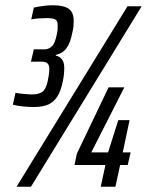

<svg xmlns="http://www.w3.org/2000/svg" viewBox="-20 -712 560 732"><path d="M110 -304Q92 -304 69 -306Q46 -308 29 -313L39 -358Q57 -355 74.5 -353.5Q92 -352 103 -352Q127 -352 141 -361.5Q155 -371 162 -403Q164 -413 166 -425Q168 -437 168 -449Q168 -464 161 -470.5Q154 -477 137 -477H98L109 -524H151Q165 -524 177.5 -535Q190 -546 197 -583Q199 -591 199.5 -599Q200 -607 200 -615Q200 -633 190.5 -638Q181 -643 159 -643Q146 -643 130 -642Q114 -641 99 -638L109 -683Q126 -687 145.5 -689.5Q165 -692 180 -692Q223 -692 242 -678.5Q261 -665 261 -632Q261 -621 260 -610.5Q259 -600 256 -589Q249 -550 234 -529Q219 -508 193 -503V-500Q207 -497 216 -486Q225 -475 225 -453Q225 -440 223.5 -426.5Q222 -413 219 -400Q212 -365 198.5 -344Q185 -323 164 -313.5Q143 -304 110 -304ZM43 0 466 -688H520L98 0ZM364 0 382 -83H264L273 -126L394 -379H454L328 -131H392L431 -254H474L448 -131H478L467 -83H438L420 0Z"/></svg>

Font: Saira ExtraCondensed Medium
Style: Italic
Weight: 500
Width: 2
Italic angle: -12°
Designer: Hector Gatti with collaboration of the Omnibus-Type team
Foundry: Omnibus-Type
Version: Version 1.101